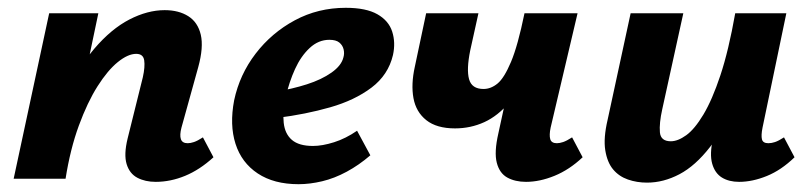

<svg xmlns="http://www.w3.org/2000/svg" viewBox="-20 -458 2076 492"><path d="M379 8Q352 8 332 -2.5Q312 -13 304.5 -37.5Q297 -62 307 -103L346 -260Q352 -287 349.5 -303.5Q347 -320 329 -320Q308 -320 282 -299Q256 -278 230 -237Q204 -196 182 -136Q160 -76 148 0H80Q105 -117 141.5 -199.5Q178 -282 221.5 -333Q265 -384 311.5 -408Q358 -432 402 -432Q438 -432 462.5 -416.5Q487 -401 494.5 -369Q502 -337 488 -286L445 -131Q440 -112 443.5 -101.5Q447 -91 461 -91Q468 -91 477 -94Q486 -97 500 -106L527 -55Q492 -23 454.5 -7.5Q417 8 379 8ZM15 0 106 -424H232L143 0Z M745 14Q682 14 640.5 -13.5Q599 -41 583.5 -89.5Q568 -138 580 -201Q594 -267 635 -320.5Q676 -374 735.5 -406Q795 -438 866 -438Q918 -438 947 -421.5Q976 -405 985 -377Q994 -349 987 -317Q975 -266 932 -233.5Q889 -201 826 -183Q763 -165 691 -156L686 -223Q729 -230 766.5 -242Q804 -254 829.5 -272Q855 -290 860 -311Q863 -321 860.5 -331.5Q858 -342 849.5 -349Q841 -356 824 -356Q796 -356 773.5 -335Q751 -314 736 -281Q721 -248 712 -209Q704 -172 707 -143.5Q710 -115 728 -99.5Q746 -84 782 -84Q806 -84 836 -93.5Q866 -103 895 -123L929 -60Q900 -35 868.5 -18Q837 -1 805.5 6.5Q774 14 745 14Z M1146 -129Q1099 -129 1072.5 -150Q1046 -171 1039.5 -206.5Q1033 -242 1043 -287L1072 -424H1206L1185 -329Q1175 -280 1182 -255Q1189 -230 1219 -230Q1238 -230 1255 -244Q1272 -258 1289.5 -299.5Q1307 -341 1324 -424H1379Q1362 -343 1338.5 -287Q1315 -231 1285.5 -196Q1256 -161 1221 -145Q1186 -129 1146 -129ZM1328 8Q1300 8 1280 -3Q1260 -14 1253 -41Q1246 -68 1257 -116L1324 -424H1460L1391 -131Q1387 -112 1390 -101.5Q1393 -91 1407 -91Q1414 -91 1423 -94Q1432 -97 1446 -106L1473 -55Q1439 -23 1401 -7.5Q1363 8 1328 8Z M1638 10Q1612 10 1589 2Q1566 -6 1551 -24Q1536 -42 1531 -73Q1526 -104 1537 -151L1596 -424H1731L1677 -178Q1669 -142 1671 -119Q1673 -96 1699 -96Q1717 -96 1738.5 -111.5Q1760 -127 1782.5 -164.5Q1805 -202 1826 -265Q1847 -328 1864 -424H1927Q1903 -299 1870.5 -215Q1838 -131 1800 -82Q1762 -33 1721 -11.5Q1680 10 1638 10ZM1874 8Q1848 8 1830 -3Q1812 -14 1805 -38.5Q1798 -63 1807 -103L1873 -424H1995L1934 -131Q1930 -111 1932.5 -101Q1935 -91 1949 -91Q1957 -91 1966 -94Q1975 -97 1989 -106L2016 -55Q1982 -22 1945 -7Q1908 8 1874 8Z"/></svg>

Font: Ysabeau Office ExtraBold
Style: Italic
Weight: 800
Italic angle: -12°
Designer: Christian Thalmann (Catharsis Fonts)
Version: Version 2.001;gftools[0.9.30]; featfreeze: tnum,lnum,ss02